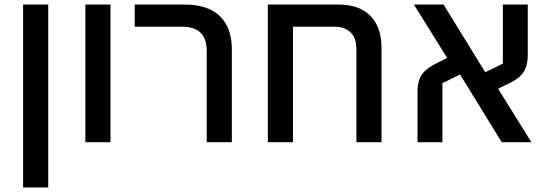

<svg xmlns="http://www.w3.org/2000/svg" viewBox="-20 -628 2432 848"><path d="M82 -608H193V200H82Z M357 -608H468V0H357Z M893 -402Q893 -458 865 -484Q837 -510 786 -510H575V-608H793Q898 -608 951 -557Q1004 -506 1004 -409V0H893Z M1163 -608H1474Q1567 -608 1616 -558Q1665 -508 1665 -417V0H1554V-411Q1554 -462 1527.5 -486Q1501 -510 1458 -510H1274V0H1163Z M1824 -221Q1824 -273 1844.5 -300.5Q1865 -328 1909 -349L1955 -372L1808 -608H1939L2123 -309L2201 -347V-608H2311V-387Q2311 -361 2306 -341.5Q2301 -322 2290.5 -307Q2280 -292 2264 -280.5Q2248 -269 2226 -259L2180 -236L2327 0H2196L2012 -299L1934 -261V0H1824Z"/></svg>

Font: IBM Plex Sans Hebrew Medm
Style: Regular
Weight: 500
Designer: Mike Abbink, Paul van der Laan, Pieter van Rosmalen, Yanek Iontef
Foundry: Bold Monday
Version: Version 1.3